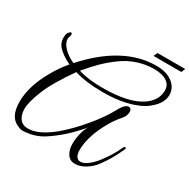

<svg xmlns="http://www.w3.org/2000/svg" viewBox="-198 -1032 1260 1278"><g transform="rotate(30 432.0 -393.0)"><path d="M664 -445Q687 -445 687 -416Q687 -385 662 -358Q618 -309 581 -235Q525 -123 525 -33Q525 2 537.5 18Q550 34 566 34Q614 34 678 -44Q735 -117 765 -186Q773 -202 781 -200Q789 -198 782 -182Q741 -91 689 -22Q662 15 622 39.5Q582 64 542.5 64Q503 64 483 32.5Q463 1 463 -42Q463 -85 473.5 -127Q484 -169 501 -192Q400 -71 286 2Q226 39 153 46Q146 47 129.5 47Q113 47 90 35Q18 5 18 -111.5Q18 -228 94 -364Q134 -436 182 -491Q115 -523 82 -560Q58 -587 58 -625Q58 -663 73 -673Q83 -686 91 -678Q97 -669 91.5 -656Q86 -643 86 -631Q86 -604 115 -571Q144 -538 200 -512Q435 -773 688 -773Q767 -773 813.5 -737.5Q860 -702 860 -646Q860 -585 792 -528Q758 -498 695 -476Q599 -442 466.5 -442Q334 -442 247 -470Q146 -327 108 -232.5Q70 -138 70 -86Q70 -75 71 -66Q83 17 155 17Q236 17 343 -71Q419 -135 492 -223Q565 -311 600.5 -378Q636 -445 664 -445ZM819 -658Q819 -701 783.5 -724Q748 -747 686 -747Q624 -747 562.5 -727Q501 -707 447.5 -668Q394 -629 352.5 -588Q311 -547 263 -490Q338 -466 447 -466Q652 -466 746 -532Q819 -583 819 -658ZM864 -850 852 -820H638L651 -850Z"/></g></svg>

Font: Great Vibes
Style: Regular
Weight: 400
Designer: Robert E. Leuschke
Foundry: Robert E. Leuschke
Version: Version 1.001